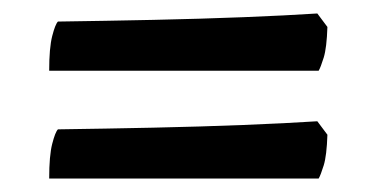

<svg xmlns="http://www.w3.org/2000/svg" viewBox="-20 -423 556 285"><path d="M53 -318Q53 -352 57.5 -369.5Q62 -387 66 -391Q137 -392 207.5 -393.5Q278 -395 341.5 -397.5Q405 -400 451 -403L466 -383Q465 -352 460.5 -337.5Q456 -323 453 -318ZM53 -158Q53 -192 57.5 -209.5Q62 -227 66 -231Q137 -232 207.5 -233.5Q278 -235 341.5 -237.5Q405 -240 451 -243L466 -223Q465 -192 460.5 -177.5Q456 -163 453 -158Z"/></svg>

Font: Texturina Black
Style: Regular
Weight: 900
Designer: Guillermo Torres Carreño
Foundry: Omnibus-Type
Version: Version 1.002; ttfautohint (v1.8.3)